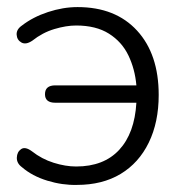

<svg xmlns="http://www.w3.org/2000/svg" viewBox="-20 -514 521 542"><path d="M197 8Q156 9 113.5 -4Q71 -17 42 -42Q27 -53 27.5 -69Q28 -85 39.5 -93Q51 -101 70 -87Q98 -65 131.5 -54.5Q165 -44 195 -44Q273 -44 316.5 -91Q360 -138 365 -224H136Q107 -224 107 -248Q107 -273 136 -273H365Q361 -319 342.5 -357.5Q324 -396 287.5 -419Q251 -442 195 -442Q167 -442 133.5 -432Q100 -422 71 -399Q53 -387 40.5 -394Q28 -401 27 -416Q26 -431 42 -442Q73 -466 115.5 -480Q158 -494 199 -494Q306 -494 367 -427.5Q428 -361 428 -246Q428 -169 400 -111.5Q372 -54 320.5 -23Q269 8 197 8Z"/></svg>

Font: Chiron GoRound TC L
Style: Regular
Weight: 300
Designer: Ryoko NISHIZUKA 西塚涼子 (kana, bopomofo & ideographs); Paul D. Hunt (Latin, Greek & Cyrillic); Sandoll Communications 산돌커뮤니
Foundry: Adobe
Version: Version 1.000;hotconv 1.1.1;makeotfexe 2.6.0